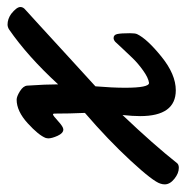

<svg xmlns="http://www.w3.org/2000/svg" viewBox="-51 -472 509 526"><g transform="rotate(-90 204.0 -209.5)"><path d="M439.9 -395Q434.6 -390.1 396.2 -355.2Q357.9 -320.3 308.6 -274.9Q259.3 -229.5 230 -203.1Q226.1 -156.2 226.1 -122.1Q226.1 -56.2 239.3 -56.2Q253.4 -58.1 273.2 -72.3Q293 -86.4 307.6 -101.6Q322.3 -116.7 336.7 -132.3Q351.1 -147.9 352.1 -148.9Q357.4 -153.3 362.3 -153.3Q371.1 -153.3 373.3 -143.1Q375.5 -132.8 375.5 -108.4Q375.5 -94.2 373 -88.9Q359.9 -61.5 311.3 -22.2Q262.7 17.1 219.2 17.1Q148.4 17.1 148.4 -80.6Q148.4 -100.6 151.4 -128.9Q69.8 -43 20 20Q16.1 25.4 6.8 25.4Q-8.3 25.4 -23.4 13.2Q-38.6 1 -38.6 -13.2Q-38.6 -19 -36.6 -24.9Q-31.2 -44.4 26.1 -106.4Q83.5 -168.5 157.2 -231.9Q155.3 -273.9 155.3 -315.9Q155.3 -319.3 152.8 -319.3Q149.9 -319.3 134.5 -305.2Q119.1 -291 111.8 -291Q101.6 -291 94.5 -306.6Q87.4 -322.3 87.4 -332.5Q87.4 -335 88.4 -338.9Q95.7 -358.4 128.9 -388.7Q162.1 -418.9 193.4 -418.9Q202.1 -418.9 216.6 -409.9Q231 -400.9 231.9 -390.1Q235.4 -338.9 235.4 -305.2Q312 -388.7 386.2 -439.9Q392.6 -443.8 399.4 -443.8Q414.1 -443.8 428.2 -434.1Q447.3 -418.9 447.3 -408.7Q447.3 -400.9 439.9 -395Z"/></g></svg>

Font: Yellowtail
Style: Regular
Weight: 400
Designer: Astigmatic (AOETI)
Foundry: Astigmatic (AOETI)
Version: Version 1.000